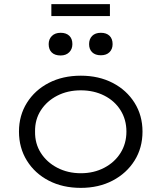

<svg xmlns="http://www.w3.org/2000/svg" viewBox="-20 -901 783 931"><path d="M372 10Q284 10 216.5 -25Q149 -60 110.5 -122Q72 -184 72 -263Q72 -341 110.5 -402.5Q149 -464 216.5 -499Q284 -534 372 -534Q459 -534 526.5 -499Q594 -464 632.5 -402.5Q671 -341 671 -263Q671 -184 632.5 -122.5Q594 -61 526.5 -25.5Q459 10 372 10ZM372 -61Q435 -61 485.5 -87.5Q536 -114 564.5 -159.5Q593 -205 593 -263Q593 -321 564.5 -366.5Q536 -412 485.5 -437.5Q435 -463 372 -463Q308 -463 257.5 -437Q207 -411 178 -366Q149 -321 150 -263Q149 -205 178 -159.5Q207 -114 258 -87.5Q309 -61 372 -61ZM469 -633Q442 -633 427 -647.5Q412 -662 412 -687Q412 -712 427 -727Q442 -742 469 -742Q496 -742 511 -727.5Q526 -713 526 -687Q526 -663 511 -648Q496 -633 469 -633ZM274 -632Q246 -632 231 -646.5Q216 -661 216 -687Q216 -711 231.5 -726.5Q247 -742 274 -742Q301 -742 316 -727.5Q331 -713 331 -687Q331 -663 315.5 -647.5Q300 -632 274 -632ZM229 -823V-881H513V-823Z"/></svg>

Font: Lexend Exa Light
Style: Regular
Weight: 300
Designer: Bonnie Shaver-Troup, Thomas Jockin
Foundry: Lexend
Version: Version 1.007